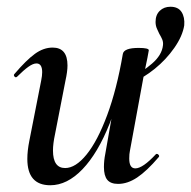

<svg xmlns="http://www.w3.org/2000/svg" viewBox="-20 -536 566 569"><path d="M463 -402Q464 -411 461 -418.5Q458 -426 452 -436Q451 -439 446 -449Q441 -459 441 -471Q441 -492 453.5 -504Q466 -516 485 -516Q508 -516 518 -500.5Q528 -485 526 -461Q521 -429 496.5 -394Q472 -359 438.5 -332Q405 -305 376 -294L369 -307Q401 -322 430.5 -347.5Q460 -373 463 -402ZM61 -65Q61 -89 67 -119L102 -297Q105 -312 105 -322Q105 -348 88 -348Q78 -348 64 -338Q50 -328 31 -309Q29 -307 27 -307Q24 -307 22 -310.5Q20 -314 23 -317Q58 -358 83.5 -376.5Q109 -395 136 -395Q180 -395 180 -342Q180 -324 174 -297L143 -138Q137 -110 137 -90Q137 -38 173 -38Q204 -38 236.5 -78Q269 -118 297.5 -194.5Q326 -271 344 -376L360 -375Q340 -258 305 -170Q270 -82 224.5 -34.5Q179 13 129 13Q61 13 61 -65ZM288 -41Q288 -60 292 -80L344 -376Q347 -394 391 -394Q421 -394 421 -387L417 -365Q407 -318 406 -312L365 -89Q363 -80 363 -66Q363 -37 381 -37Q403 -37 442 -79Q443 -80 445 -80Q448 -80 450.5 -76.5Q453 -73 450 -70Q415 -29 386.5 -10Q358 9 330 9Q308 9 298 -3Q288 -15 288 -41Z"/></svg>

Font: Cormorant Garamond SemiBold
Style: Italic
Weight: 600
Italic angle: -10°
Designer: Christian Thalmann (Catharsis Fonts)
Foundry: Catharsis Fonts
Version: Version 4.000